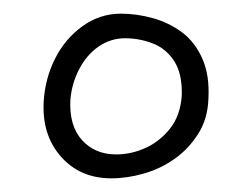

<svg xmlns="http://www.w3.org/2000/svg" viewBox="-20 -676 369 281"><path d="M143 -415Q97 -415 69 -447Q41 -479 44 -528Q46 -561 60.5 -590Q75 -619 100.5 -637.5Q126 -656 157 -656Q180 -656 203.5 -649.5Q227 -643 246 -629Q265 -615 276 -590.5Q287 -566 285 -531Q284 -502 270 -480Q256 -458 235.5 -443.5Q215 -429 190.5 -422Q166 -415 143 -415ZM150 -450Q172 -450 193 -459.5Q214 -469 229 -488Q244 -507 246 -536Q247 -568 235 -586.5Q223 -605 203.5 -612.5Q184 -620 163 -620Q142 -620 124.5 -608Q107 -596 96 -575Q85 -554 83 -530Q81 -492 100 -471Q119 -450 150 -450Z"/></svg>

Font: Sour Gummy
Style: Regular
Weight: 400
Designer: Stefie Justprince
Foundry: Eifetstype
Version: Version 1.000